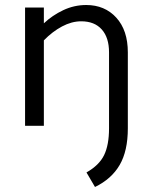

<svg xmlns="http://www.w3.org/2000/svg" viewBox="-20 -502 600 766"><path d="M304 -417Q266 -417 227.5 -396.5Q189 -376 155 -341V0H80V-472H155V-409Q189 -441 232.5 -461.5Q276 -482 324 -482Q398 -482 444 -431.5Q490 -381 490 -293V10Q490 100 457.5 156Q425 212 359 244L325 186Q376 157 395.5 116.5Q415 76 415 10V-293Q415 -352 386 -384.5Q357 -417 304 -417Z"/></svg>

Font: Madhuban Light
Style: Regular
Weight: 300
Designer: jaikishan Patel
Foundry: MagicType
Version: Version 1.000